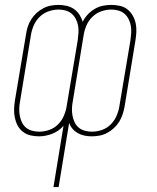

<svg xmlns="http://www.w3.org/2000/svg" viewBox="-20 -548 640 783"><path d="M198 215 239 -35Q220 -13 193 -2.5Q166 8 139 8Q121 8 104 4Q87 0 73.5 -10.5Q60 -21 52 -36Q44 -51 40.5 -68Q37 -85 37.5 -103Q38 -121 41 -139L86 -407Q88 -423 93 -438.5Q98 -454 107 -468.5Q116 -483 128.5 -494.5Q141 -506 156 -514Q171 -522 187 -525Q203 -528 219 -528Q236 -528 252.5 -524Q269 -520 282 -511Q295 -502 304 -488Q313 -474 317 -459Q325 -475 337.5 -488.5Q350 -502 366 -511.5Q382 -521 399.5 -524.5Q417 -528 434 -528Q452 -528 469.5 -524Q487 -520 500 -509.5Q513 -499 521.5 -484Q530 -469 533.5 -452Q537 -435 536 -417Q535 -399 532 -381L488 -113Q485 -97 480 -81.5Q475 -66 466 -51.5Q457 -37 444.5 -25.5Q432 -14 417 -6Q402 2 386 5Q370 8 354 8Q339 8 324.5 5Q310 2 297.5 -5Q285 -12 276 -22.5Q267 -33 262 -47L219 215ZM140 -11Q160 -11 180.5 -18Q201 -25 216.5 -40.5Q232 -56 240.5 -76Q249 -96 252 -116L297 -384Q299 -399 300 -414Q301 -429 298.5 -443Q296 -457 289.5 -470Q283 -483 272.5 -492Q262 -501 248 -505Q234 -509 219 -509Q199 -509 178.5 -502Q158 -495 142 -479.5Q126 -464 117.5 -444Q109 -424 106 -404L62 -136Q59 -121 58.5 -106Q58 -91 60.5 -77Q63 -63 69 -50Q75 -37 85.5 -28Q96 -19 110.5 -15Q125 -11 140 -11ZM355 -11Q375 -11 395.5 -18Q416 -25 431.5 -40.5Q447 -56 455.5 -76Q464 -96 467 -116L512 -384Q514 -399 515 -414Q516 -429 513.5 -443Q511 -457 504.5 -470Q498 -483 487.5 -492Q477 -501 463 -505Q449 -509 434 -509Q414 -509 393.5 -502Q373 -495 357 -479.5Q341 -464 332.5 -444Q324 -424 321 -404L277 -136Q274 -121 273.5 -106Q273 -91 275.5 -77Q278 -63 284 -50Q290 -37 300.5 -28Q311 -19 325.5 -15Q340 -11 355 -11Z"/></svg>

Font: Iosevka SS04 Thin Extended
Style: Italic
Weight: 100
Width: 7
Italic angle: -9°
Monospace: yes
Designer: Belleve Invis
Foundry: Belleve Invis
Version: Version 19.0.0; ttfautohint (v1.8.4)